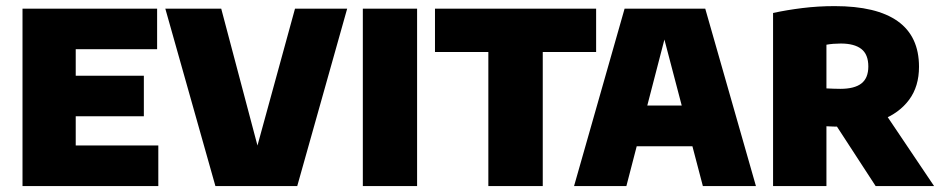

<svg xmlns="http://www.w3.org/2000/svg" viewBox="-20 -624 3156 644"><path d="M55.5 0V-595H507V-459H234V-136H511V0ZM172.5 -234V-370H462.5V-234Z M702.5 0 534.5 -595H722L862.5 -64.5H824L969.5 -595H1144.5L977 0Z M1197 0V-595H1379V0Z M1618 0V-449.5H1439V-595H1979.5V-449.5H1800.5V0Z M1905.5 0 2075 -595H2345.5L2515.5 0H2337.5L2200.5 -522H2216.5L2081 0ZM2039 -133.5 2074.5 -270H2344.5L2380.5 -133.5Z M2573 0V-580.5Q2619 -590.5 2671.5 -597Q2724 -603.5 2779.5 -603.5Q2920 -603.5 2991.2 -552.8Q3062.5 -502 3062.5 -400Q3062.5 -334 3029.2 -289.2Q2996 -244.5 2937 -221.8Q2878 -199 2801 -199Q2788 -199 2776 -199.5Q2764 -200 2752 -200.5V0ZM2917 0 2741 -270.5H2931L3113 0ZM2798.5 -326Q2846 -326 2869.2 -344Q2892.5 -362 2892.5 -401Q2892.5 -441.5 2869 -459.8Q2845.5 -478 2800 -478Q2787.5 -478 2775 -477Q2762.5 -476 2752 -474V-327.5Q2765 -327 2775 -326.5Q2785 -326 2798.5 -326Z"/></svg>

Font: Encode Sans SC SemiCondensed ExtraBold
Style: Regular
Weight: 800
Width: 4
Designer: Multiple Designers
Foundry: Impallari Type
Version: Version 3.002